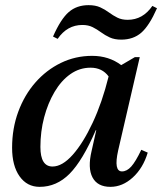

<svg xmlns="http://www.w3.org/2000/svg" viewBox="-20 -713 630 746"><path d="M134 13Q85 13 56 -28Q27 -69 27 -139Q27 -214 51 -279Q75 -344 117.5 -392.5Q160 -441 216.5 -468.5Q273 -496 338 -496Q403 -496 451 -460L504 -491H523L439 -128Q421 -47 454 -47Q473 -47 490 -66Q507 -85 529 -131L554 -120Q536 -60 496 -23.5Q456 13 409 13Q359 13 339.5 -23.5Q320 -60 336 -127L354 -207H352Q301 -89 250.5 -38Q200 13 134 13ZM137 -142Q137 -66 184 -66Q222 -66 262.5 -111.5Q303 -157 340 -236Q377 -315 402 -416Q377 -450 332 -450Q289 -450 253.5 -425Q218 -400 192 -356Q166 -312 151.5 -257Q137 -202 137 -142ZM451 -559Q425 -559 406.5 -567.5Q388 -576 372.5 -587.5Q357 -599 340 -607.5Q323 -616 300 -616Q241 -616 204 -562L186 -571Q216 -639 247 -666Q278 -693 324 -693Q351 -693 369.5 -684.5Q388 -676 403.5 -664.5Q419 -653 436 -644.5Q453 -636 476 -636Q535 -636 572 -690L590 -681Q560 -613 529 -586Q498 -559 451 -559Z"/></svg>

Font: Platypi
Style: Italic
Weight: 400
Italic angle: -13°
Designer: David Sargent
Foundry: Bolt Cutter Type
Version: Version 1.200; ttfautohint (v1.8.4.7-5d5b)